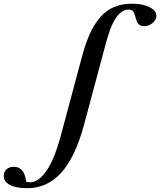

<svg xmlns="http://www.w3.org/2000/svg" viewBox="-294 -745 862 1034"><path d="M-146.5 268.6Q-206.1 268.6 -240 251.2Q-273.9 233.9 -273.9 202.1Q-273.9 180.7 -259 167Q-244.1 153.3 -219.7 153.3Q-191.4 153.3 -175 172.4Q-158.7 191.4 -152.3 234.4Q-142.6 236.8 -133.3 236.8Q-98.1 236.8 -65.9 202.4Q-33.7 168 -9.5 112.3Q14.6 56.6 35.2 -21L147.5 -439.9Q166.5 -510.7 189.2 -561.5Q211.9 -612.3 243.9 -650.1Q275.9 -688 318.8 -706.5Q361.8 -725.1 417 -725.1Q473.1 -725.1 510.7 -706.8Q548.3 -688.5 548.3 -660.2Q548.3 -638.7 528.1 -621.3Q507.8 -604 482.4 -604Q460.9 -604 450.7 -617.2Q440.4 -630.4 435.5 -652.8Q430.7 -673.8 423.3 -683.6Q416 -693.4 397.9 -693.4Q382.8 -693.4 369.1 -685.8Q355.5 -678.2 344.7 -667Q334 -655.8 323.5 -637.5Q313 -619.1 305.9 -602.5Q298.8 -585.9 291.3 -562.5Q283.7 -539.1 279.1 -522.7Q274.4 -506.3 268.6 -483.9L158.7 -73.7Q112.3 99.6 36.6 184.1Q-39.1 268.6 -146.5 268.6ZM-190.9 203.1Q-190.4 203.6 -189.9 204.8Q-189.5 206.1 -189 206.5Z"/></svg>

Font: Elstob 18pt
Style: Bold Italic
Weight: 700
Italic angle: -20°
Designer: Peter S. Baker
Version: Version 1.015